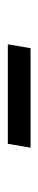

<svg xmlns="http://www.w3.org/2000/svg" viewBox="176 -585 98 490"><g transform="rotate(90 225.0 -340.0)"><path d="M93 -311 103 -369H357L347 -311Z"/></g></svg>

Font: Iosevka Etoile Light
Style: Italic
Weight: 300
Italic angle: -9°
Designer: Belleve Invis
Foundry: Belleve Invis
Version: Version 22.1.2; ttfautohint (v1.8.4)